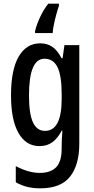

<svg xmlns="http://www.w3.org/2000/svg" viewBox="-20 -786 513 1046"><path d="M199 -550Q237 -550 265 -531Q293 -512 315 -469H321L331 -540H412V-4Q412 113 361.5 176.5Q311 240 199 240Q160 240 128 232Q96 224 66 207V119Q136 156 197 156Q255 156 285.5 125.5Q316 95 316 22V8Q316 -8 317 -30Q318 -52 320 -74H316Q294 -32 265 -11Q236 10 195 10Q122 10 81 -61Q40 -132 40 -267Q40 -406 82 -478Q124 -550 199 -550ZM222 -466Q138 -466 138 -266Q138 -166 159.5 -119.5Q181 -73 225 -73Q316 -73 316 -247V-273Q316 -373 293.5 -419.5Q271 -466 222 -466ZM301 -754Q294 -734 286.5 -706.5Q279 -679 273.5 -652Q268 -625 267 -606H171V-616Q179 -652 199 -694Q219 -736 243 -766H301Z"/></svg>

Font: Noto Sans Lao UI ExtCond Med
Style: Regular
Weight: 500
Width: 2
Designer: Monotype Design Team
Foundry: Monotype Imaging Inc.
Version: Version 2.000; ttfautohint (v1.8.4.7-5d5b)